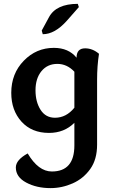

<svg xmlns="http://www.w3.org/2000/svg" viewBox="-20 -673 580 982"><path d="M238.3 289.1Q167 289.1 114 260.7Q61 232.4 61 183.6Q61 145 121.6 111.8Q176.3 204.1 245.1 204.1Q360.4 204.1 360.4 70.8V-44.9Q308.6 6.8 230.5 6.8Q142.1 6.8 89.8 -51Q37.6 -108.9 37.6 -198.2Q37.6 -296.4 101.6 -362.3Q165.5 -428.2 255.4 -428.2Q330.6 -428.2 371.6 -377.9Q371.6 -425.8 415.5 -425.8Q453.6 -425.8 486.3 -397.9Q476.6 -336.4 476.6 -265.6V66.9Q476.6 142.6 441.4 191.7Q406.2 240.7 351.6 264.9Q296.9 289.1 238.3 289.1ZM261.2 -70.8Q318.8 -70.8 360.4 -122.1V-306.2Q322.8 -346.2 273.4 -346.2Q222.7 -346.2 192.1 -309.1Q161.6 -272 161.6 -210.9Q161.6 -151.9 187.5 -111.3Q213.4 -70.8 261.2 -70.8ZM198.7 -498 193.4 -516.6 230.5 -585Q267.1 -653.3 377.9 -653.3L383.3 -636.7L322.3 -567.4Q260.7 -498 198.7 -498Z"/></svg>

Font: Bainsley
Style: Bold
Weight: 700
Designer: Paul James MIller
Foundry: High-Logic / Made with FontCreator
Version: Version 1.411;March 28, 2021;FontCreator 13.0.0.2683 64-bit